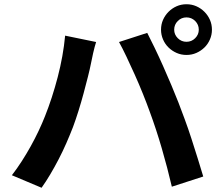

<svg xmlns="http://www.w3.org/2000/svg" viewBox="-20 -859 1040 905"><path d="M801 -719Q801 -696 818 -679Q835 -662 859 -662Q883 -662 900 -679Q917 -696 917 -719Q917 -743 900 -760Q883 -777 859 -777Q835 -777 818 -760Q801 -743 801 -719ZM739 -719Q739 -744 748.5 -765.5Q758 -787 774.5 -803.5Q791 -820 812.5 -829.5Q834 -839 859 -839Q884 -839 905.5 -829.5Q927 -820 943.5 -803.5Q960 -787 969.5 -765.5Q979 -744 979 -719Q979 -695 969.5 -673Q960 -651 943.5 -635Q927 -619 905.5 -609.5Q884 -600 859 -600Q834 -600 812.5 -609.5Q791 -619 774.5 -635Q758 -651 748.5 -673Q739 -695 739 -719ZM192 -311Q226 -396 252 -495.5Q278 -595 287 -691L433 -661Q426 -639 419 -608.5Q412 -578 409 -561Q404 -535 394.5 -497.5Q385 -460 374 -419Q363 -378 350 -336.5Q337 -295 324 -260Q310 -224 293 -185Q276 -146 256.5 -108.5Q237 -71 216.5 -36.5Q196 -2 176 26L36 -33Q60 -64 82.5 -99Q105 -134 125 -170Q145 -206 162 -242Q179 -278 192 -311ZM686 -332Q672 -371 653.5 -417Q635 -463 615 -507.5Q595 -552 576 -592Q557 -632 541 -661L674 -704Q689 -675 709 -633.5Q729 -592 749 -547Q769 -502 788 -457Q807 -412 821 -376Q834 -342 850.5 -297.5Q867 -253 882.5 -205Q898 -157 912.5 -110.5Q927 -64 938 -27L790 21Q769 -69 742.5 -160Q716 -251 686 -332Z"/></svg>

Font: SpoqaHanSansJP-Bold
Style: Regular
Weight: 700
Designer: [Source Han Sans]
Ryoko NISHIZUKA  (kana & ideographs); Paul D. Hunt (Latin, Greek & Cyrillic); Wenlong ZHANG  (bopomofo
Foundry: Spoqa (http://bi.spoqa.com)
Version: Version 1.002.20150607